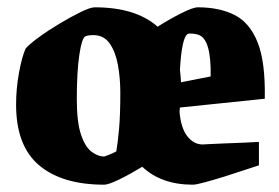

<svg xmlns="http://www.w3.org/2000/svg" viewBox="-20 -493 763 525"><path d="M265 12Q150 12 87 -41Q24 -94 24 -207Q24 -251 32 -294.5Q40 -338 50 -360Q60 -372 86 -391Q112 -410 143 -428.5Q174 -447 200.5 -460Q227 -473 239 -473Q351 -473 411 -420Q444 -441 476 -457Q508 -473 521 -473Q580 -473 621.5 -452Q663 -431 684.5 -377Q706 -323 704 -223L472 -199Q471 -192 471 -186Q475 -142 492.5 -120Q510 -98 534 -98Q535 -98 553 -99Q571 -100 597.5 -101Q624 -102 649 -103Q674 -104 688 -105V-41Q675 -37 648.5 -28Q622 -19 593 -10Q564 -1 540 5.5Q516 12 507 12Q421 12 369 -37Q338 -18 307.5 -3Q277 12 265 12ZM493 -400Q477 -390 472 -302Q474 -286 475 -268L556 -284Q558 -387 522 -398Q517 -400 507 -401Q497 -402 493 -400ZM265 -65Q268 -66 276 -69Q284 -72 291 -75.5Q298 -79 298 -79Q302 -102 305.5 -140Q309 -178 309 -239Q309 -279 302.5 -315Q296 -351 280 -374Q264 -397 235 -397Q230 -397 225 -396.5Q220 -396 214 -394Q204 -390 197 -343.5Q190 -297 190 -222Q190 -159 201.5 -125Q213 -91 230.5 -78Q248 -65 265 -65Z"/></svg>

Font: Grenze Gotisch Black
Style: Regular
Weight: 900
Designer: Renata Polastri
Foundry: Omnibus-Type
Version: Version 1.001